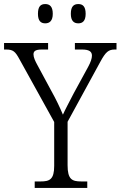

<svg xmlns="http://www.w3.org/2000/svg" viewBox="-27 -926 594 946"><path d="M359 -811C380 -811 395 -823 395 -858C395 -895 380 -906 359 -906C337 -906 322 -895 322 -858C322 -823 337 -811 359 -811ZM196 -811C217 -811 233 -823 233 -858C233 -895 217 -906 196 -906C174 -906 160 -895 160 -858C160 -823 174 -811 196 -811ZM144 0H403V-32H373C328 -32 306 -42 306 -112V-326L467 -621C494 -671 508 -682 539 -682H547V-714H342V-682H377C412 -682 426 -672 426 -652C426 -638 420 -620 407 -596L335 -464C313 -421 294 -386 283 -361C268 -397 249 -437 226 -478L157 -606C147 -624 138 -643 138 -658C138 -671 144 -682 178 -682H210V-714H-7V-682H3C37 -682 48 -673 69 -634L240 -325V-109C240 -42 218 -32 173 -32H144Z"/></svg>

Font: Noto Serif Bengali SemiCondensed Light
Style: Regular
Weight: 300
Width: 4
Designer: Juan Bruce, Universal Thirst, Indian Type Foundry and the Monotype Design Team.
Foundry: Monotype Imaging Inc.
Version: Version 2.003